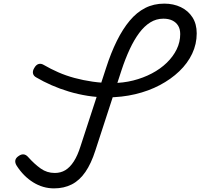

<svg xmlns="http://www.w3.org/2000/svg" viewBox="-20 -1020 1105 1059"><path d="M278 19Q217 19 163.5 -14Q110 -47 72 -106Q62 -122 64.5 -135.5Q67 -149 82 -159Q97 -170 110.5 -168.5Q124 -167 136 -153Q170 -115 204.5 -90.5Q239 -66 282 -66Q315 -66 340.5 -81.5Q366 -97 387 -129.5Q408 -162 424 -213L565 -645Q592 -729 624.5 -794.5Q657 -860 695.5 -906Q734 -952 781 -976Q828 -1000 886 -1000Q937 -1000 977.5 -980.5Q1018 -961 1041.5 -924.5Q1065 -888 1065 -836Q1065 -777 1040 -724Q1015 -671 969 -627Q923 -583 861.5 -550.5Q800 -518 726 -500.5Q652 -483 571 -483Q517 -483 463.5 -491.5Q410 -500 360 -515Q310 -530 264.5 -550Q219 -570 180 -593Q165 -601 162 -615Q159 -629 169 -645Q179 -663 193 -667Q207 -671 223 -661Q259 -640 301 -621.5Q343 -603 391 -590Q439 -577 491.5 -569.5Q544 -562 598 -562Q659 -562 714.5 -576Q770 -590 817.5 -615Q865 -640 900 -674Q935 -708 954.5 -748Q974 -788 974 -832Q974 -860 962.5 -878.5Q951 -897 930.5 -907Q910 -917 881 -917Q842 -917 809 -896.5Q776 -876 748 -838.5Q720 -801 695.5 -748.5Q671 -696 650 -632L506 -190Q483 -118 451 -71.5Q419 -25 376 -3Q333 19 278 19Z"/></svg>

Font: Playwrite CZ
Style: Regular
Weight: 400
Designer: Veronika Burian, José Scaglione
Foundry: TypeTogether
Version: Version 1.002